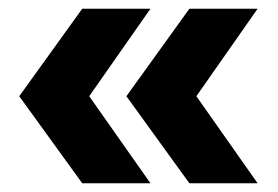

<svg xmlns="http://www.w3.org/2000/svg" viewBox="-20 -538 636 439"><path d="M413 -119 269 -318 413 -518H569L429 -318L569 -119ZM168 -119 24 -318 168 -518H324L184 -318L324 -119Z"/></svg>

Font: MuseoModerno Black
Style: Regular
Weight: 900
Designer: Pablo Cosgaya, Héctor Gatti, Marcela Romero, and the Authors of The MuseoModerno Project.
Foundry: Omnibus-Type Team
Version: Version 1.001